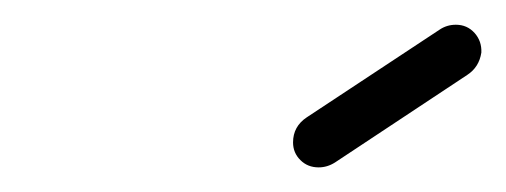

<svg xmlns="http://www.w3.org/2000/svg" viewBox="-20 -709 411 156"><path d="M238.9 -573Q230 -573 224.1 -578.9Q218.1 -584.8 218.1 -593.3Q218.1 -606.3 229.3 -613.7L337 -684.8Q343 -688.9 350.4 -688.9Q359.6 -688.9 365.6 -682.2Q371.5 -675.6 371.1 -666.3Q369.3 -654.4 359.6 -648.1L252.2 -577Q245.9 -573 238.9 -573Z"/></svg>

Font: 26F Galaxy Sans Medium
Style: Italic
Weight: 500
Italic angle: -5°
Designer: C₂₉H₂₅N₃O₅
Version: Version 1.200